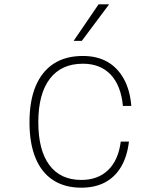

<svg xmlns="http://www.w3.org/2000/svg" viewBox="-20 -860 740 892"><path d="M358 12Q281 12 227 -23Q173 -58 145 -126Q117 -194 117 -292Q117 -392 146 -460.5Q175 -529 230 -564.5Q285 -600 365 -600Q431 -600 478.5 -573Q526 -546 555 -494Q584 -442 590 -368H551Q542 -463 494 -513.5Q446 -564 365 -564Q265 -564 211.5 -494Q158 -424 158 -292Q158 -162 209.5 -93Q261 -24 358 -24Q435 -24 482.5 -70Q530 -116 541 -202H579Q571 -133 542.5 -85Q514 -37 467.5 -12.5Q421 12 358 12ZM322 -670 438 -840H487L360 -670Z"/></svg>

Font: Martian Mono SemiExpanded Thin
Style: Regular
Weight: 250
Monospace: yes
Version: Version 0.930